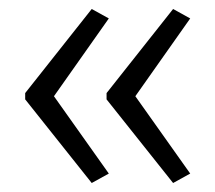

<svg xmlns="http://www.w3.org/2000/svg" viewBox="-20 -536 479 427"><path d="M36 -329 184 -516 222 -495 100 -322 222 -150 184 -129 36 -315ZM217 -329 365 -516 403 -495 281 -322 403 -150 365 -129 217 -315Z"/></svg>

Font: Noto Sans Tamil UI Condensed Light
Style: Regular
Weight: 300
Width: 3
Designer: Jelle Bosma - Monotype Design Team
Foundry: Monotype Imaging Inc.
Version: Version 2.004; ttfautohint (v1.8.4.7-5d5b)